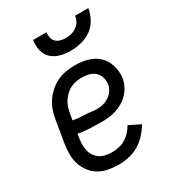

<svg xmlns="http://www.w3.org/2000/svg" viewBox="-181 -842 862 952"><g transform="rotate(-30 250.0 -366.0)"><path d="M218 8Q188 8 159 2.5Q130 -3 106 -17Q82 -31 65 -53.5Q48 -76 39.5 -103Q31 -130 31 -159.5Q31 -189 36 -219L56 -339Q60 -364 68 -389Q76 -414 91 -436.5Q106 -459 126.5 -477.5Q147 -496 171.5 -507.5Q196 -519 221.5 -523.5Q247 -528 272 -528Q297 -528 321.5 -524Q346 -520 367.5 -510.5Q389 -501 406 -485Q423 -469 433 -448Q443 -427 447 -402.5Q451 -378 447 -353Q444 -333 434 -313Q424 -293 409 -276.5Q394 -260 375 -248.5Q356 -237 335.5 -230Q315 -223 294 -220.5Q273 -218 252 -218Q218 -218 183 -219.5Q148 -221 116 -227L113 -208Q110 -189 109.5 -171Q109 -153 113 -135.5Q117 -118 126.5 -103.5Q136 -89 150 -79.5Q164 -70 182 -66Q200 -62 218 -62Q238 -62 257.5 -66Q277 -70 295 -80.5Q313 -91 327.5 -106.5Q342 -122 352 -140L417 -108Q401 -82 380 -59Q359 -36 332.5 -20.5Q306 -5 276 1.5Q246 8 218 8ZM264 -285Q281 -285 298 -289.5Q315 -294 331 -304.5Q347 -315 357 -330.5Q367 -346 370 -363Q373 -384 367 -403.5Q361 -423 347 -435.5Q333 -448 313.5 -453Q294 -458 273 -458Q256 -458 239 -455Q222 -452 206 -443.5Q190 -435 177 -422Q164 -409 154.5 -393.5Q145 -378 140.5 -361.5Q136 -345 133 -328L128 -297Q143 -294 160.5 -292.5Q178 -291 195.5 -290.5Q213 -290 229.5 -287.5Q246 -285 264 -285ZM293 -600Q263 -600 235 -607.5Q207 -615 186.5 -633.5Q166 -652 159.5 -681Q153 -710 158 -740H234Q232 -724 235 -709.5Q238 -695 248.5 -685Q259 -675 273.5 -671Q288 -667 304 -667Q320 -667 335.5 -671Q351 -675 365.5 -685Q380 -695 388 -709.5Q396 -724 398 -740H474Q469 -710 453.5 -681Q438 -652 411.5 -633.5Q385 -615 354 -607.5Q323 -600 293 -600Z"/></g></svg>

Font: Iosevka Curly
Style: Italic
Weight: 400
Italic angle: -9°
Monospace: yes
Designer: Belleve Invis
Foundry: Belleve Invis
Version: Version 22.1.2; ttfautohint (v1.8.4)